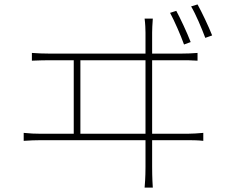

<svg xmlns="http://www.w3.org/2000/svg" viewBox="-20 -827 1040 867"><path d="M776 -778 748 -769C767 -734 796 -668 811 -626L841 -637C825 -679 794 -745 776 -778ZM872 -807 843 -798C864 -763 890 -701 907 -656L938 -667C921 -710 891 -773 872 -807ZM670 -743H633C636 -721 637 -694 637 -680C637 -655 637 -111 637 -73C637 -63 637 -24 633 20H670C667 -23 667 -64 667 -75C667 -110 667 -656 667 -680C667 -691 668 -719 670 -743ZM313 -207H343V-565H313ZM87 -227V-191C116 -193 140 -194 165 -194H826C842 -194 873 -194 898 -191V-227C873 -225 851 -223 826 -223H165C140 -223 115 -224 87 -227ZM124 -588V-553C152 -554 177 -555 202 -555H799C816 -555 847 -555 872 -553V-588C847 -586 825 -585 799 -585H202C177 -585 151 -586 124 -588Z"/></svg>

Font: Source Han Sans JP VF
Style: Regular
Weight: 250
Designer: Ryoko NISHIZUKA 西塚涼子 (kana, bopomofo & ideographs); Paul D. Hunt (Latin, Greek & Cyrillic); Sandoll Communications 산돌커뮤니
Foundry: Adobe
Version: Version 2.004;hotconv 1.0.118;makeotfexe 2.5.65603